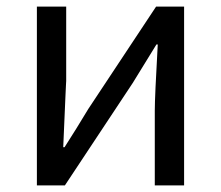

<svg xmlns="http://www.w3.org/2000/svg" viewBox="-20 -563 671 583"><path d="M92 -543H181V-316Q181 -326 172 -116H176Q212 -172 248 -232L454 -543H539V0H450V-227Q450 -268 459 -428H455L383 -311L177 0H92Z"/></svg>

Font: Source Han Sans K Regular
Style: Regular
Weight: 400
Designer: Ryoko NISHIZUKA  (kana & ideographs); Paul D. Hunt (Latin, Greek & Cyrillic); Wenlong ZHANG  (bopomofo); Sandoll Communi
Foundry: Adobe Systems Incorporated
Version: Version 1.00 July 18, 2014, initial release